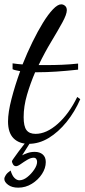

<svg xmlns="http://www.w3.org/2000/svg" viewBox="-43 -617 390 885"><path d="M89 46Q45 46 19.5 20.5Q-6 -5 -6 -57Q-6 -99 10 -161Q26 -223 50 -289Q42 -291 32.5 -292.5Q23 -294 15 -298V-325Q28 -323 38.5 -322Q49 -321 61 -320Q82 -373 106.5 -423Q131 -473 155 -512Q179 -551 201 -574Q223 -597 239 -597Q249 -597 257 -590Q265 -583 265 -570Q265 -551 244.5 -513.5Q224 -476 193.5 -425.5Q163 -375 135 -317Q143 -317 151.5 -317Q160 -317 168 -317Q208 -317 244 -318.5Q280 -320 317 -324V-296Q262 -290 216.5 -287Q171 -284 132 -284Q129 -284 125.5 -284Q122 -284 119 -284Q97 -233 81.5 -180Q66 -127 66 -77Q66 -35 79 -17.5Q92 0 121 0Q171 0 223 -46Q275 -92 313 -170L327 -160Q302 -102 264 -55Q226 -8 181.5 19Q137 46 89 46ZM41 248Q12 248 -5.5 235Q-23 222 -23 208Q-23 200 -16 189.5Q-9 179 6 169Q13 193 24 203.5Q35 214 46 214Q64 214 82.5 199.5Q101 185 114.5 165Q128 145 128 129Q128 121 124 115.5Q120 110 112 110Q99 110 83 119.5Q67 129 53 139Q39 149 31 149Q22 149 17 140.5Q12 132 12 126Q12 124 21 111.5Q30 99 43 81Q56 63 69.5 46.5Q83 30 93 22H108L59 99Q68 94 83.5 88.5Q99 83 117 83Q140 83 154 95Q168 107 168 130Q168 158 150.5 185Q133 212 104 230Q75 248 41 248Z"/></svg>

Font: Dancing Script SemiBold
Style: Regular
Weight: 600
Designer: Pablo Impallari
Foundry: Pablo Impallari
Version: Version 2.001